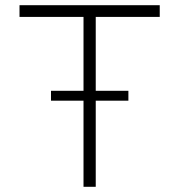

<svg xmlns="http://www.w3.org/2000/svg" viewBox="-20 -718 690 738"><path d="M301 0V-653H55V-698H594V-653H348V0ZM176 -331V-369H473.5V-331Z"/></svg>

Font: Azeret Mono Thin Thin
Style: Regular
Weight: 250
Version: Version 1.002